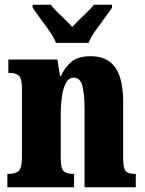

<svg xmlns="http://www.w3.org/2000/svg" viewBox="-20 -786 610 806"><path d="M11 0V-56H15Q44 -56 58 -68Q72 -80 72 -124V-416Q72 -457 59 -468.5Q46 -480 19 -480H15V-536H221L232 -467H236Q252 -503 279.5 -526.5Q307 -550 362 -550Q429 -550 463 -504Q497 -458 497 -357V-126Q497 -80 507.5 -68Q518 -56 546 -56H550V0H335V-325Q335 -389 326 -424.5Q317 -460 290 -460Q269 -460 257 -438Q245 -416 240 -381Q235 -346 235 -306V-121Q235 -79 247.5 -67.5Q260 -56 288 -56H291V0ZM215 -606Q206 -629 187.5 -655.5Q169 -682 149.5 -708Q130 -734 117 -753V-766H193Q202 -754 218.5 -737.5Q235 -721 253 -704Q271 -687 283 -673Q296 -687 313.5 -704Q331 -721 348 -737.5Q365 -754 374 -766H450V-753Q437 -734 417.5 -708Q398 -682 379.5 -655.5Q361 -629 352 -606Z"/></svg>

Font: Noto Serif Bengali ExtraCondensed Black
Style: Regular
Weight: 900
Width: 2
Designer: Juan Bruce, Universal Thirst, Indian Type Foundry and the Monotype Design Team.
Foundry: Monotype Imaging Inc.
Version: Version 2.003; ttfautohint (v1.8.4.7-5d5b)